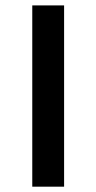

<svg xmlns="http://www.w3.org/2000/svg" viewBox="-20 -701 361 721"><path d="M220.7 0H101.2V-680.7H220.7Z"/></svg>

Font: Puralecka Narrow
Style: Bold
Weight: 700
Designer: Hector Gatti, Marcela Romero, Pablo Cosgaya and Nicolas Silva
Version: Version 1.004;PS 001.004;hotconv 1.0.70;makeotf.lib2.5.58329